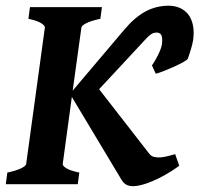

<svg xmlns="http://www.w3.org/2000/svg" viewBox="-25 -640 693 667"><path d="M597.7 -64Q572.8 -45.9 548.8 -32.5Q524.9 -19 503.9 -10.3Q482.9 -1.5 466.1 2.7Q449.2 6.8 438.5 6.8Q424.8 6.8 415.3 2.4Q405.8 -2 397.9 -14.2L224.6 -303.2L192.9 -70.3Q191.9 -64.5 204.8 -55.9Q217.8 -47.4 250.5 -40.5L245.1 0H-4.9L0.5 -40.5Q32.2 -47.4 48.6 -55.4Q64.9 -63.5 65.9 -70.3L130.9 -544.4Q131.8 -550.3 118.7 -559.1Q105.5 -567.9 73.7 -574.7L79.1 -615.2H329.1L323.7 -574.7Q291.5 -567.9 275.1 -559.6Q258.8 -551.3 257.8 -544.4L227.5 -325.2L408.2 -538.6Q442.9 -579.6 480 -599.9Q517.1 -620.1 561 -620.1Q582.5 -620.1 600.1 -612.3Q617.7 -604.5 629.2 -589.6Q640.6 -574.7 645.3 -552.5Q649.9 -530.3 646 -501Q645 -494.6 642.8 -485.6Q640.6 -476.6 637.9 -467.5Q635.3 -458.5 632.3 -450Q629.4 -441.4 627.4 -436Q625.5 -432.1 612.1 -424.6Q598.6 -417 581.1 -408.9Q563.5 -400.9 545.4 -393.8Q527.3 -386.7 516.1 -383.8L502.9 -412.6Q507.8 -419.4 513.4 -429.2Q519 -439 524.2 -449.2Q529.3 -459.5 533 -469.5Q536.6 -479.5 537.6 -486.8Q539.1 -499 538.3 -506.8Q537.6 -514.6 534.9 -519Q532.2 -523.4 528.1 -525.1Q523.9 -526.9 519 -526.9Q507.8 -526.9 498.8 -520.3Q489.7 -513.7 481.9 -504.9L319.3 -330.1L493.2 -106.4Q499.5 -97.7 510 -95Q520.5 -92.3 532.7 -93.3Q544.9 -94.2 558.1 -97.7Q571.3 -101.1 583.5 -104.5Z"/></svg>

Font: Gentium Book Basic
Style: Bold Italic
Weight: 700
Italic angle: -8°
Designer: J. Victor Gaultney and Annie Olsen
Foundry: SIL International
Version: Version 1.102; 2013; Maintenance release